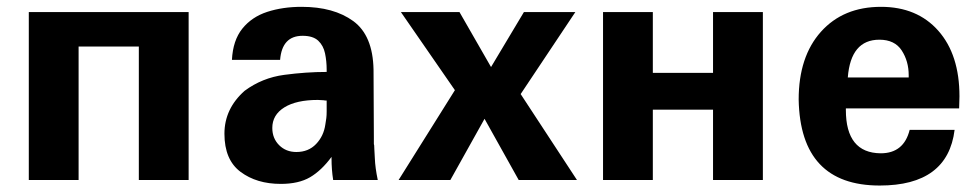

<svg xmlns="http://www.w3.org/2000/svg" viewBox="-20 -540 2930 576"><path d="M545.9 0H396.5V-400.4H215.8V0H66.4V-503.9H545.9Z M1113.3 0H979.5Q974.6 -31.2 974.6 -64.5V-69.3Q944.3 -28.3 910.2 -8.3Q876 11.7 822.3 11.7Q750 11.7 701.7 -24.4Q653.3 -60.5 653.3 -138.7Q653.3 -213.9 713.9 -267.6Q766.6 -306.6 832.5 -315.4Q898.4 -324.2 960 -324.2V-331.1Q960 -356.4 955.1 -379.9Q950.2 -403.3 934.6 -418Q918.9 -432.6 887.7 -432.6Q826.2 -432.6 820.3 -360.4H675.8Q678.7 -418.9 707 -454.1Q735.4 -489.3 781.7 -504.4Q828.1 -519.5 884.8 -519.5Q981.4 -519.5 1040 -476.6Q1098.6 -433.6 1100.6 -331.1L1101.6 -127.9Q1101.6 -120.1 1101.6 -115.7Q1101.6 -111.3 1101.6 -108.9Q1101.6 -106.4 1102.5 -104.5Q1102.5 -101.6 1103 -92.8Q1103.5 -84 1104.5 -65.4Q1105.5 -37.1 1113.3 0ZM960 -238.3Q955.1 -238.3 950.2 -239.3Q946.3 -239.3 942.4 -239.7Q938.5 -240.2 933.6 -240.2Q869.1 -240.2 833 -217.8Q796.9 -195.3 796.9 -156.2Q796.9 -125 817.4 -104.5Q837.9 -84 869.1 -84Q905.3 -84 928.2 -107.9Q951.2 -131.8 956.1 -167Q958 -177.7 959 -186Q960 -194.3 960 -205.6Q960 -216.8 960 -238.3Z M1182.6 -503.9H1358.4L1453.1 -338.9L1551.8 -503.9H1706.1L1542 -257.8L1710.9 0H1536.1L1433.6 -183.6L1331.1 0H1175.8L1344.7 -269.5Z M2268.6 0H2119.1V-210.9H1938.5V0H1789.1V-503.9H1938.5V-321.3H2119.1V-503.9H2268.6Z M2857.4 -214.8H2517.6V-210Q2517.6 -81.1 2622.1 -80.1Q2691.4 -80.1 2709 -150.4H2843.8Q2823.2 16.6 2619.1 16.6Q2380.9 16.6 2376 -241.2Q2376 -370.1 2442.9 -444.8Q2509.8 -519.5 2623 -519.5Q2731.4 -519.5 2794.9 -447.8Q2858.4 -376 2858.4 -251Q2858.4 -239.3 2857.4 -214.8ZM2706.1 -307.6V-314.5Q2706.1 -356.4 2685.1 -388.7Q2664.1 -420.9 2618.2 -420.9Q2532.2 -420.9 2523.4 -307.6Z"/></svg>

Font: FreeUniversal
Style: Bold
Weight: 700
Version: Version 1.001 March 22, 2017